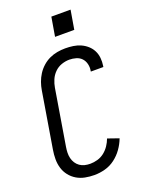

<svg xmlns="http://www.w3.org/2000/svg" viewBox="-173 -1026 847 1117"><g transform="rotate(-20 250.0 -468.0)"><path d="M212 8Q183 8 155 2.5Q127 -3 103.5 -17Q80 -31 63 -52.5Q46 -74 38 -100.5Q30 -127 30 -156Q30 -185 35 -214L92 -559Q96 -584 104.5 -608Q113 -632 127 -654Q141 -676 161 -694Q181 -712 204.5 -723Q228 -734 253 -738.5Q278 -743 303 -743Q328 -743 352 -739.5Q376 -736 397.5 -726.5Q419 -717 436.5 -701.5Q454 -686 464.5 -665.5Q475 -645 477.5 -620.5Q480 -596 476 -571Q476 -569 475.5 -567.5Q475 -566 475 -565H397Q398 -566 398 -567Q398 -568 398 -569Q402 -590 397 -611Q392 -632 378.5 -646.5Q365 -661 344.5 -667Q324 -673 303 -673Q279 -673 254.5 -664.5Q230 -656 211.5 -637.5Q193 -619 183 -595.5Q173 -572 169 -548L112 -203Q109 -185 108.5 -167.5Q108 -150 112 -133.5Q116 -117 125 -103Q134 -89 147.5 -79.5Q161 -70 177.5 -66Q194 -62 212 -62Q234 -62 257 -68.5Q280 -75 299 -90Q318 -105 331.5 -125Q345 -145 353 -167L422 -143Q410 -111 389.5 -82Q369 -53 340.5 -31.5Q312 -10 278.5 -1Q245 8 212 8ZM271 -826 291 -944H410L390 -826Z"/></g></svg>

Font: Iosevka SS04
Style: Italic
Weight: 400
Italic angle: -9°
Monospace: yes
Designer: Belleve Invis
Foundry: Belleve Invis
Version: Version 19.0.0; ttfautohint (v1.8.4)